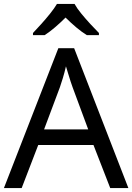

<svg xmlns="http://www.w3.org/2000/svg" viewBox="-20 -964 679 984"><path d="M545 0 459 -221H176L91 0H0L279 -717H360L638 0ZM352 -517Q349 -525 342 -546Q335 -567 328.5 -589.5Q322 -612 318 -624Q311 -593 302 -563.5Q293 -534 287 -517L206 -301H432ZM362 -944Q374 -922 396.5 -894.5Q419 -867 443.5 -840.5Q468 -814 487 -795V-784H425Q399 -800 371 -823.5Q343 -847 316 -874Q289 -847 262 -824Q235 -801 209 -784H149V-795Q168 -815 191.5 -841Q215 -867 237 -894.5Q259 -922 272 -944Z"/></svg>

Font: Noto Sans Old Hungarian
Style: Regular
Weight: 400
Designer: Monotype Design Team
Foundry: Monotype Imaging Inc.
Version: Version 2.005; ttfautohint (v1.8.4.7-5d5b)